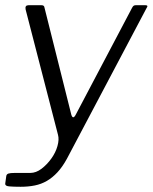

<svg xmlns="http://www.w3.org/2000/svg" viewBox="-35 -550 584 735"><path d="M44 165Q16 165 0 163.5Q-16 162 -15 153L-11 124Q-10 117 -3 114.5Q4 112 22 112H81Q103 112 124 96Q145 80 161.5 57Q178 34 185 9Q192 -16 187 -34L63 -514Q60 -530 74 -530H124Q134 -530 135 -522L238 -111Q241 -101 245.5 -101Q250 -101 256 -113L470 -519Q473 -525 476 -527.5Q479 -530 484 -530H522Q534 -530 526 -519L221 58Q204 89 185 109.5Q166 130 144.5 142.5Q123 155 98 160Q73 165 44 165Z"/></svg>

Font: Libre Franklin Light
Style: Italic
Weight: 300
Italic angle: -8°
Designer: Pablo Impallari, Rodrigo Fuenzalida, Nhung Nguyen
Foundry: Impallari Type
Version: Version 3.000